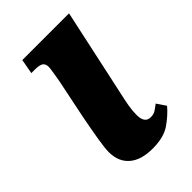

<svg xmlns="http://www.w3.org/2000/svg" viewBox="-173 -601 677 677"><g transform="rotate(-45 165.5 -263.0)"><path d="M175 10Q118 10 87.5 -16.5Q57 -43 57 -91Q57 -110 63.5 -149.5Q70 -189 80 -241L111 -392Q117 -426 119.5 -445Q122 -464 113.5 -472.5Q105 -481 79 -481H61L71 -536H304L234 -212Q227 -181 223 -158.5Q219 -136 219 -114Q219 -73 249 -73Q263 -73 272 -78.5Q281 -84 295 -95L318 -61Q295 -34 263 -12Q231 10 175 10Z"/></g></svg>

Font: Noto Serif Condensed ExtraBold
Style: Italic
Weight: 800
Width: 3
Italic angle: -12°
Designer: Monotype Design Team
Foundry: Monotype Imaging Inc.
Version: Version 2.014; ttfautohint (v1.8.4.7-5d5b)